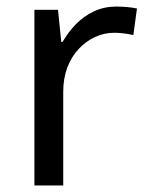

<svg xmlns="http://www.w3.org/2000/svg" viewBox="-20 -617 453 586"><path d="M335 -597Q350 -597 367.5 -595.5Q385 -594 398 -591L387 -510Q374 -513 358.5 -515Q343 -517 329 -517Q298 -517 270 -504Q242 -491 220 -467.5Q198 -444 185.5 -411Q173 -378 173 -337V-51H85V-587H157L167 -489H171Q188 -519 212 -543.5Q236 -568 267 -582.5Q298 -597 335 -597Z"/></svg>

Font: Noto Sans Tamil UI
Style: Regular
Weight: 400
Designer: Jelle Bosma - Monotype Design Team
Foundry: Monotype Imaging Inc.
Version: Version 2.004